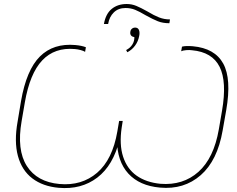

<svg xmlns="http://www.w3.org/2000/svg" viewBox="-20 -934 1183 959"><path d="M68 -327 85 -429Q112 -585 179.5 -652Q247 -719 357 -709Q389 -706 409 -698L405 -675Q398 -680 382.5 -684Q367 -688 354 -689Q253 -698 191 -632.5Q129 -567 104 -422L88 -329Q63 -185 114 -105Q165 -25 277 -15Q388 -5 465 -71Q542 -137 566 -277L575 -330H593L588 -298Q575 -212 595 -151Q615 -90 662.5 -56.5Q710 -23 781 -16Q894 -7 971 -75.5Q1048 -144 1073 -288L1089 -381Q1114 -526 1077 -600Q1040 -674 939 -683Q926 -685 909.5 -683.5Q893 -682 885 -678L889 -701Q908 -706 943 -703Q1053 -693 1095 -616.5Q1137 -540 1110 -384L1092 -282Q1066 -132 982.5 -59Q899 14 779 3Q677 -6 621 -67Q565 -128 564 -236H577Q546 -108 466 -47Q386 14 273 4Q194 -3 141.5 -43Q89 -83 69.5 -155Q50 -227 68 -327ZM613 -914Q638 -914 661 -904.5Q684 -895 716 -877Q749 -857 774.5 -847Q800 -837 829 -837L826 -818Q793 -818 768 -828Q743 -838 707 -858Q677 -876 655 -885Q633 -894 607 -894Q571 -894 548.5 -872Q526 -850 520 -814H499Q508 -865 538 -889.5Q568 -914 613 -914ZM651 -749Q640 -750 634.5 -757Q629 -764 631 -775Q632 -785 639.5 -791Q647 -797 658 -796Q670 -795 674.5 -783Q679 -771 675 -753Q670 -727 654.5 -706Q639 -685 616 -673L610 -684Q630 -694 641 -711.5Q652 -729 651 -749Z"/></svg>

Font: Fixel Italic Variable Display Thin
Style: Italic
Weight: 100
Italic angle: -10°
Designer: AlfaBravo + MacPaw
Foundry: Kyrylo Tkachov, Marchela Mozhyna, Serhii Makarenko, Maria Weinstein, Zakhar Kryvoshyya
Version: Version 1.210;Glyphs 3.2 (3217)